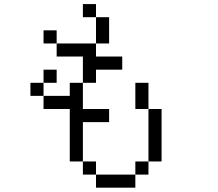

<svg xmlns="http://www.w3.org/2000/svg" viewBox="-20 -832 1040 915"><path d="M500 -250V-312.5H375Q375 -312.5 375 -437.5H312.5V-375H187.5V-312.5H312.5Q312.5 -312.5 312.5 -62.5H375V0H437.5V62.5H625V0H437.5V-62.5H375V-250ZM250 -437.5V-500H187.5V-437.5H125V-375H187.5V-437.5ZM562.5 -500V-562.5H437.5V-625H250V-562.5H375Q375 -562.5 375 -437.5H437.5V-500ZM625 0H687.5V-62.5H625ZM687.5 -62.5H750Q750 -62.5 750 -312.5H687.5Q687.5 -312.5 687.5 -62.5ZM687.5 -312.5Q687.5 -312.5 687.5 -437.5H625Q625 -437.5 625 -312.5ZM250 -625V-687.5H187.5V-625ZM437.5 -625H500Q500 -625 500 -750H437.5Q437.5 -750 437.5 -625ZM437.5 -750V-812.5H375V-750Z"/></svg>

Font: Unifont
Style: Regular
Weight: 500
Version: Version 15.1.04